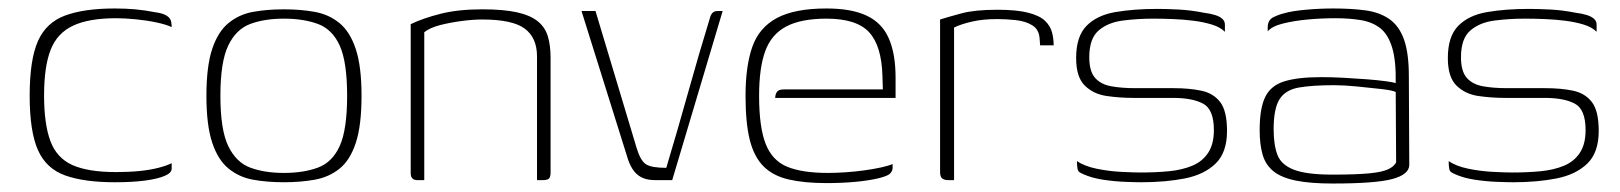

<svg xmlns="http://www.w3.org/2000/svg" viewBox="-20 -425 3822 453"><path d="M251 5Q179 5 134 -11Q89 -27 69.5 -71Q50 -115 50 -199Q50 -284 69.5 -328Q89 -372 134 -388.5Q179 -405 251 -405Q277 -405 299 -403Q321 -401 347 -396Q362 -394 370.5 -389.5Q379 -385 382 -379Q385 -373 385 -361Q373 -367 349.5 -372Q326 -377 300 -379.5Q274 -382 254 -382Q190 -382 152.5 -364.5Q115 -347 99.5 -307.5Q84 -268 84 -200Q84 -132 99 -92Q114 -52 151 -35.5Q188 -19 254 -19Q284 -19 309 -21.5Q334 -24 353.5 -29Q373 -34 385 -40V-27Q385 -17 368.5 -10Q352 -3 322.5 1Q293 5 251 5Z M650 5Q610 5 577 -1Q544 -7 519 -27.5Q494 -48 480.5 -89Q467 -130 467 -199Q467 -268 480.5 -309Q494 -350 519 -370.5Q544 -391 577 -397Q610 -403 650 -403Q689 -403 722.5 -397Q756 -391 781 -370.5Q806 -350 819.5 -309Q833 -268 833 -199Q833 -129 819.5 -88Q806 -47 781 -27Q756 -7 722.5 -1Q689 5 650 5ZM650 -17Q696 -17 730 -29.5Q764 -42 781.5 -80.5Q799 -119 799 -199Q799 -279 781.5 -317.5Q764 -356 730 -368.5Q696 -381 650 -381Q604 -381 570.5 -368.5Q537 -356 518.5 -317.5Q500 -279 500 -199Q500 -119 518.5 -80.5Q537 -42 570.5 -29.5Q604 -17 650 -17Z M965 0Q949 0 949 -16V-368Q978 -382 1019.5 -392.5Q1061 -403 1118 -403Q1168 -403 1199.5 -396Q1231 -389 1248.5 -375Q1266 -361 1272.5 -339.5Q1279 -318 1279 -289V-17Q1279 -12 1277.5 -7.5Q1276 -3 1271.5 -1.5Q1267 0 1261 0H1247V-292Q1247 -336 1218 -357.5Q1189 -379 1118 -379Q1096 -379 1069.5 -375.5Q1043 -372 1019 -366Q995 -360 981 -349V0Z M1526 0Q1509 0 1497 -5Q1485 -10 1476.5 -20.5Q1468 -31 1462 -48L1352 -399H1385L1482 -76Q1491 -46 1504 -37.5Q1517 -29 1552 -29Q1579 -119 1604 -208.5Q1629 -298 1656 -386Q1658 -392 1662 -395.5Q1666 -399 1673 -399H1685L1566 0Z M1930 7Q1878 7 1841 -1.5Q1804 -10 1781.5 -32.5Q1759 -55 1749 -95Q1739 -135 1739 -199Q1739 -269 1755 -314.5Q1771 -360 1813 -382.5Q1855 -405 1930 -405Q1989 -405 2025 -388Q2061 -371 2077 -334.5Q2093 -298 2093 -242V-194H1809Q1809 -202 1813 -208Q1817 -214 1829 -214H2063L2062 -246Q2060 -317 2030.5 -349Q2001 -381 1930 -381Q1870 -381 1835 -362.5Q1800 -344 1785.5 -304.5Q1771 -265 1771 -199Q1771 -125 1786.5 -85.5Q1802 -46 1837.5 -31.5Q1873 -17 1933 -17Q1952 -17 1974.5 -18.5Q1997 -20 2019 -23Q2041 -26 2059 -30Q2077 -34 2086 -38V-29Q2086 -22 2080.5 -16Q2075 -10 2055 -5Q2031 1 1998.5 4Q1966 7 1930 7Z M2231 0H2217Q2208 0 2203 -4Q2198 -8 2198 -19V-379Q2217 -385 2248.5 -393.5Q2280 -402 2333 -402Q2379 -402 2406 -395Q2433 -388 2445.5 -376Q2458 -364 2462 -349Q2466 -334 2466 -318H2434L2433 -332Q2432 -355 2416 -365Q2400 -375 2377 -377.5Q2354 -380 2333 -380Q2299 -380 2273 -374Q2247 -368 2231 -360Z M2673 5Q2659 5 2634 4Q2609 3 2582.5 -1Q2556 -5 2536 -14Q2529 -17 2526 -19.5Q2523 -22 2522 -28.5Q2521 -35 2521 -45Q2538 -33 2567 -27Q2596 -21 2625.5 -19.5Q2655 -18 2671 -18Q2707 -18 2738 -21Q2769 -24 2793 -34Q2817 -44 2830.5 -64.5Q2844 -85 2844 -118Q2844 -167 2818.5 -180.5Q2793 -194 2748 -194H2654Q2622 -194 2591 -198.5Q2560 -203 2539.5 -223Q2519 -243 2519 -288Q2519 -339 2543.5 -364Q2568 -389 2611.5 -396.5Q2655 -404 2711 -404Q2732 -404 2761 -402.5Q2790 -401 2820 -395Q2836 -393 2847 -389.5Q2858 -386 2864 -380.5Q2870 -375 2870 -367V-350Q2859 -361 2839.5 -367Q2820 -373 2796.5 -376Q2773 -379 2748 -380Q2723 -381 2701 -381Q2664 -381 2629 -376.5Q2594 -372 2572 -353Q2550 -334 2550 -290Q2550 -257 2563.5 -241.5Q2577 -226 2601.5 -221.5Q2626 -217 2658 -217H2749Q2786 -217 2814.5 -211Q2843 -205 2859 -184Q2875 -163 2875 -116Q2875 -65 2848 -39Q2821 -13 2775.5 -4Q2730 5 2673 5Z M3124 8Q3071 8 3037 1Q3003 -6 2984.5 -21Q2966 -36 2959 -60Q2952 -84 2952 -118Q2952 -169 2965 -196Q2978 -223 3010 -233Q3042 -243 3097 -243Q3122 -243 3150 -241.5Q3178 -240 3204 -238Q3230 -236 3248.5 -233.5Q3267 -231 3273 -229Q3274 -282 3264.5 -313Q3255 -344 3236.5 -358.5Q3218 -373 3191 -377.5Q3164 -382 3131 -382Q3098 -382 3065.5 -379Q3033 -376 3007 -369.5Q2981 -363 2971 -351V-360Q2971 -378 2984.5 -384.5Q2998 -391 3011 -394Q3028 -399 3060.5 -402Q3093 -405 3126 -405Q3169 -405 3202 -400.5Q3235 -396 3258 -380Q3281 -364 3292.5 -332Q3304 -300 3304 -245L3305 -35Q3304 -13 3264.5 -2.5Q3225 8 3124 8ZM3124 -13Q3179 -13 3210.5 -16Q3242 -19 3256 -26Q3270 -33 3274 -42L3273 -208Q3265 -212 3238.5 -215Q3212 -218 3181.5 -221Q3151 -224 3128 -224Q3076 -224 3044.5 -218.5Q3013 -213 2999 -191Q2985 -169 2985 -120Q2985 -83 2994 -59.5Q3003 -36 3033 -24.5Q3063 -13 3124 -13Z M3550 5Q3536 5 3511 4Q3486 3 3459.5 -1Q3433 -5 3413 -14Q3406 -17 3403 -19.5Q3400 -22 3399 -28.5Q3398 -35 3398 -45Q3415 -33 3444 -27Q3473 -21 3502.5 -19.5Q3532 -18 3548 -18Q3584 -18 3615 -21Q3646 -24 3670 -34Q3694 -44 3707.5 -64.5Q3721 -85 3721 -118Q3721 -167 3695.5 -180.5Q3670 -194 3625 -194H3531Q3499 -194 3468 -198.5Q3437 -203 3416.5 -223Q3396 -243 3396 -288Q3396 -339 3420.5 -364Q3445 -389 3488.5 -396.5Q3532 -404 3588 -404Q3609 -404 3638 -402.5Q3667 -401 3697 -395Q3713 -393 3724 -389.5Q3735 -386 3741 -380.5Q3747 -375 3747 -367V-350Q3736 -361 3716.5 -367Q3697 -373 3673.5 -376Q3650 -379 3625 -380Q3600 -381 3578 -381Q3541 -381 3506 -376.5Q3471 -372 3449 -353Q3427 -334 3427 -290Q3427 -257 3440.5 -241.5Q3454 -226 3478.5 -221.5Q3503 -217 3535 -217H3626Q3663 -217 3691.5 -211Q3720 -205 3736 -184Q3752 -163 3752 -116Q3752 -65 3725 -39Q3698 -13 3652.5 -4Q3607 5 3550 5Z"/></svg>

Font: Genos ExtraLight
Style: Regular
Weight: 250
Designer: Robert E. Leuschke
Foundry: Robert E. Leuschke
Version: Version 1.010